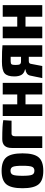

<svg xmlns="http://www.w3.org/2000/svg" viewBox="897 -1444 560 2394"><g transform="rotate(-90 1177.0 -247.0)"><path d="M462 -246Q462 -104 412.5 -45.5Q363 13 244 13Q125 13 76 -45.5Q27 -104 27 -246Q27 -389 76 -448Q125 -507 244 -507Q363 -507 412.5 -448Q462 -389 462 -246ZM245 -396Q207 -396 194.5 -366Q182 -336 182 -246Q182 -158 194.5 -128Q207 -98 245 -98Q282 -98 294.5 -127.5Q307 -157 307 -246Q307 -336 294.5 -366Q282 -396 245 -396Z M640 -499Q811 -499 876 -486L869 -383H707Q675 -383 675 -338V0H529V-380Q529 -499 640 -499Z M1341 -493V0H1196V-209H1073V0H928V-493H1073V-312H1196V-493Z M1606 -503Q1752 -503 1810 -496V0H1666V-168H1614Q1595 -168 1586.5 -160Q1578 -152 1576 -132L1551 0H1400L1432 -153Q1445 -202 1509 -210V-215Q1460 -226 1440.5 -259.5Q1421 -293 1421 -348Q1421 -435 1459 -469Q1497 -503 1606 -503ZM1666 -265V-394H1609Q1581 -394 1572.5 -382.5Q1564 -371 1564 -334Q1564 -293 1573 -279Q1582 -265 1609 -265Z M2310 -493V0H2165V-209H2042V0H1897V-493H2042V-312H2165V-493Z"/></g></svg>

Font: exo2condensed_b
Style: Bold
Weight: 700
Width: 3
Designer: Natanael Gama
Version: Version 1.001;PS 001.001;hotconv 1.0.70;makeotf.lib2.5.58329